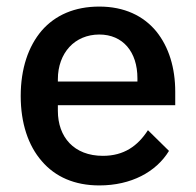

<svg xmlns="http://www.w3.org/2000/svg" viewBox="-20 -552 596 584"><path d="M282 12C207 12 148 -14 107 -62C66 -109 43 -177 43 -260C43 -343 66 -411 107 -459C148 -506 207 -532 282 -532C358 -532 416 -504 455 -457C494 -409 513 -345 513 -273V-232H156V-215C156 -135 205 -78 293 -78C357 -78 399 -108 430 -156L494 -93C455 -29 379 12 282 12ZM282 -447C245 -447 213 -433 191 -409C169 -385 156 -351 156 -311V-304H398V-314C398 -394 354 -447 282 -447Z"/></svg>

Font: Plexus Sans Medium
Style: Regular
Weight: 500
Version: Version 2.001;PS 002.001;hotconv 1.0.70;makeotf.lib2.5.58329